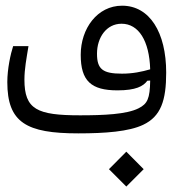

<svg xmlns="http://www.w3.org/2000/svg" viewBox="-20 -478 626 691"><path d="M261.7 2C358.9 2 443.8 -4.4 495.1 -28.8C559.1 -59.1 578.1 -116.2 578.1 -216.8C578.1 -361.3 518.6 -457.5 419.4 -457.5C330.1 -457.5 270.5 -375 270.5 -280.8C270.5 -186.5 308.1 -152.8 402.8 -152.8C468.8 -152.8 495.6 -167.5 510.3 -187.5L520.5 -188C519.5 -123 510.7 -104.5 479 -88.4C436 -66.4 352.5 -63 268.1 -63C113.3 -63 67.9 -84 67.9 -191.4C67.9 -229.5 75.2 -267.1 82.5 -312H27.3C18.1 -284.2 6.3 -229.5 6.3 -182.6C6.3 -36.6 75.2 2 261.7 2ZM520.5 -228.5C490.2 -219.7 457.5 -212.9 418.9 -212.9C349.6 -212.9 329.1 -229 329.1 -284.7C329.1 -342.8 362.8 -392.6 417.5 -392.6C479 -392.6 517.6 -331.1 520.5 -228.5ZM434.6 193.4 497.1 130.9 434.6 67.9 372.1 130.9Z"/></svg>

Font: Cascadia Code Light
Style: Regular
Weight: 300
Monospace: yes
Designer: Aaron Bell
Foundry: Saja Typeworks
Version: Version 2404.023